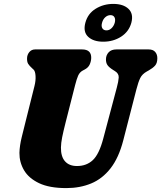

<svg xmlns="http://www.w3.org/2000/svg" viewBox="-20 -953 826 983"><path d="M508.5 -243 578 -504.5Q586.5 -535.5 587.8 -556Q589 -576.5 568.5 -589L560.5 -594Q538 -608 530 -620Q522 -632 522.5 -650.5Q523 -671 536.5 -685.5Q550 -700 576.5 -700H740.5Q763.5 -700 774.5 -687.2Q785.5 -674.5 785.5 -655Q785.5 -630 773.8 -617Q762 -604 741.5 -592.5L732.5 -587.5Q708 -574 698 -553.5Q688 -533 678.5 -496L611 -234Q588 -145 546 -91.2Q504 -37.5 446.8 -13.8Q389.5 10 319.5 10Q233 10 180 -15.2Q127 -40.5 103 -81.5Q79 -122.5 79.5 -170.5Q80.5 -207.5 91.2 -250.8Q102 -294 110 -326.5L156.5 -512.5Q163.5 -540 162 -564.2Q160.5 -588.5 152 -596.5L145.5 -602.5Q130 -616.5 124 -626.5Q118 -636.5 118.5 -655Q119 -673 130.2 -686.5Q141.5 -700 160 -700H400Q448 -700 447 -656Q446.5 -639 439.2 -622.8Q432 -606.5 412.5 -596.5L404 -592Q388 -583.5 380.2 -566Q372.5 -548.5 364.5 -517L316 -326.5Q304 -279 298.2 -250Q292.5 -221 292 -198Q291.5 -151 313 -127Q334.5 -103 374 -103Q423 -103 455.2 -133.2Q487.5 -163.5 508.5 -243ZM508.5 -739.5Q458.5 -739.5 431.5 -764.5Q404.5 -789.5 417 -836.5Q429.5 -883.5 469.8 -908.2Q510 -933 560 -933Q611.5 -933 638 -907.5Q664.5 -882 652.5 -836.5Q640 -791 600 -765.2Q560 -739.5 508.5 -739.5ZM545.5 -875.5Q531 -875.5 519 -864.8Q507 -854 502.5 -836.5Q497.5 -819 504 -808.2Q510.5 -797.5 525 -797.5Q539.5 -797.5 551 -808.5Q562.5 -819.5 567.5 -836.5Q572 -854 566 -864.8Q560 -875.5 545.5 -875.5Z"/></svg>

Font: Fraunces 144pt S100 Black
Style: Italic
Weight: 900
Italic angle: -16°
Version: Version 1.000; ttfautohint (v1.8.3)